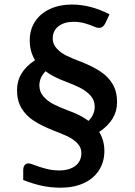

<svg xmlns="http://www.w3.org/2000/svg" viewBox="-20 -830 606 864"><path d="M426.3 -236.3Q449.7 -198.2 449.7 -150.9Q449.7 -100.6 425 -63Q400.4 -25.4 356 -5.4Q311.5 14.6 253.4 14.6Q207 14.6 166.7 5.6Q126.5 -3.4 84.5 -20V-64Q84.5 -78.6 90.8 -86.7Q97.2 -94.7 108.4 -94.7Q114.7 -94.7 125 -90.8Q158.7 -77.6 188 -70.3Q217.3 -63 246.1 -63Q292 -63 319.1 -83.7Q346.2 -104.5 346.2 -141.6Q346.2 -167.5 327.1 -186.3Q308.1 -205.1 284.2 -216.3Q260.3 -227.5 218.3 -243.7Q166.5 -264.2 131.6 -286.9Q96.7 -309.6 76.7 -343.3Q56.6 -377 56.6 -424.8Q56.6 -506.3 137.7 -559.1Q113.8 -598.6 113.8 -647.5Q113.8 -696.8 137.9 -733.4Q162.1 -770 205.3 -789.8Q248.5 -809.6 303.7 -809.6Q387.7 -809.6 472.7 -765.6L454.1 -725.6Q443.8 -704.6 425.3 -704.6Q416 -704.6 407.7 -708.5Q382.3 -719.7 359.1 -725.8Q335.9 -731.9 311 -731.9Q269.5 -731.9 243.4 -711.9Q217.3 -691.9 217.3 -656.7Q217.3 -630.4 236.1 -610.8Q254.9 -591.3 280 -579.1Q305.2 -566.9 345.2 -551.8Q397 -531.2 431.9 -508.3Q466.8 -485.4 486.8 -451.7Q506.8 -418 506.8 -370.1Q506.8 -289.6 426.3 -236.3ZM378.4 -286.1Q406.2 -314 406.2 -350.1Q406.2 -378.4 387.9 -399.2Q369.6 -419.9 343 -433.6Q316.4 -447.3 277.8 -461.9Q220.2 -482.9 185.1 -509.3Q157.2 -481.4 157.2 -445.3Q157.2 -417 175.5 -396Q193.8 -375 220.5 -361.3Q247.1 -347.7 285.6 -333Q340.8 -314 378.4 -286.1Z"/></svg>

Font: Lycee Sans SemiBold
Style: Regular
Weight: 600
Designer: Justin Alvin
Foundry: Alkove Design
Version: Version 1.030